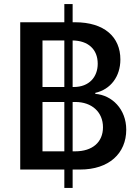

<svg xmlns="http://www.w3.org/2000/svg" viewBox="-20 -838 694 949"><path d="M298 91H339V0H376C519 0 604 -80 604 -197C604 -299 533 -368 451 -374V-379C527 -396 575 -460 575 -544C575 -655 496 -728 351 -728H339V-818H298V-728H80V0H298ZM190 -90V-334H298V-90ZM190 -408V-638H298V-408ZM339 -90V-334H352C434 -334 489 -284 489 -209C489 -136 438 -90 351 -90ZM339 -408V-638C415 -637 463 -595 463 -523C463 -457 420 -408 345 -408Z"/></svg>

Font: Wafeq Medium
Style: Regular
Weight: 500
Designer: Rasmus Andersson & Azza Alameddine
Foundry: Google & TypeTogether
Version: Version 3.000;January 28, 2025;FontCreator 15.0.0.3014 64-bi